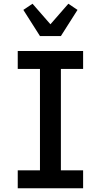

<svg xmlns="http://www.w3.org/2000/svg" viewBox="-20 -1008 540 1028"><path d="M75 0V-96H194V-639H75V-735H425V-639H306V-96H425V0ZM194 -815 105 -955 154 -988 250 -878 346 -988 395 -955 306 -815Z"/></svg>

Font: Iosevka Curly
Style: Bold
Weight: 700
Monospace: yes
Designer: Belleve Invis
Foundry: Belleve Invis
Version: Version 22.1.2; ttfautohint (v1.8.4)